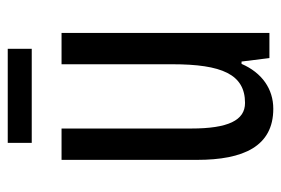

<svg xmlns="http://www.w3.org/2000/svg" viewBox="-135 -632 726 496"><g transform="rotate(-90 228.0 -384.0)"><path d="M350 -727H107V-665H350ZM391 -588H310V-302C310 -174 284 -114 210 -114C165 -114 144 -158 144 -253V-588H63V-238C63 -118 98 -41 195 -41C246 -41 288 -70 311 -123H317L326 -51H391Z"/></g></svg>

Font: Noto Sans Tamil UI ExtraCondensed
Style: Regular
Weight: 400
Width: 2
Designer: Jelle Bosma - Monotype Design Team
Foundry: Monotype Imaging Inc.
Version: Version 2.004